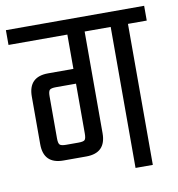

<svg xmlns="http://www.w3.org/2000/svg" viewBox="-93 -688 698 755"><g transform="rotate(-10 256.0 -311.0)"><path d="M532 -622V-563H457V0H388V-563H284V-157Q284 -78 205 -78H114Q35 -78 35 -157V-347Q35 -426 114 -426H215V-563H-20V-622ZM135 -137H184Q204 -137 209.5 -142.5Q215 -148 215 -168V-367H135Q116 -367 110 -361.5Q104 -356 104 -336V-168Q104 -148 110 -142.5Q116 -137 135 -137Z"/></g></svg>

Font: Teko Light
Style: Regular
Weight: 300
Designer: Manushi Parikh, Jonny Pinhorn
Foundry: Indian Type Foundry
Version: Version 1.105;PS 1.0;hotconv 1.0.78;makeotf.lib2.5.61930; tt